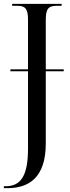

<svg xmlns="http://www.w3.org/2000/svg" viewBox="-27 -734 364 994"><path d="M-7 240H12C121 240 210 187 210 9V-365H303V-375H210V-630C210 -688 223 -704 267 -704H292V-714H36V-704H62C104 -704 118 -689 118 -632V-375H27V-365H118V36C118 177 80 230 3 230H-7Z"/></svg>

Font: Noto Serif Display Condensed
Style: Regular
Weight: 400
Width: 3
Designer: Monotype Design Team
Foundry: Monotype Imaging Inc.
Version: Version 2.009